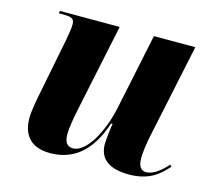

<svg xmlns="http://www.w3.org/2000/svg" viewBox="-84 -637 831 748"><g transform="rotate(15 331.5 -263.0)"><path d="M494 10C573 10 614 -24 646 -62L640 -69C617 -42 585 -16 557 -16C535 -16 524 -32 524 -64C524 -85 528 -116 534 -147L616 -536H449L385 -230C364 -129 311 -32 257 -32C234 -32 222 -47 222 -79C222 -101 228 -141 236 -179L311 -536H70L68 -526H89C125 -526 131 -517 131 -497C131 -485 129 -468 123 -436L79 -213C72 -178 63 -134 63 -102C63 -43 90 9 175 9C265 9 335 -40 376 -164H382C379 -151 373 -97 373 -81C373 -33 399 10 494 10Z"/></g></svg>

Font: Noto Serif Display SemiCondensed ExtraBold
Style: Italic
Weight: 800
Width: 4
Italic angle: -12°
Designer: Monotype Design Team
Foundry: Monotype Imaging Inc.
Version: Version 2.009